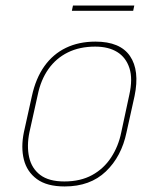

<svg xmlns="http://www.w3.org/2000/svg" viewBox="-20 -662 512 692"><path d="M464 -642H243L239 -623H460ZM436 -185 465 -316Q484 -408 448.5 -460Q413 -512 324 -512Q264 -512 217.5 -489.5Q171 -467 140 -423.5Q109 -380 95 -316L66 -185Q55 -131 66 -87Q77 -43 113 -16.5Q149 10 213 10Q305 10 361.5 -44Q418 -98 436 -185ZM446 -320 417 -185Q407 -135 380.5 -94.5Q354 -54 312 -31Q270 -8 212 -8Q156 -8 125 -31.5Q94 -55 85 -95.5Q76 -136 86 -185L116 -320Q127 -374 154.5 -413Q182 -452 224.5 -473Q267 -494 323 -494Q371 -494 402.5 -474.5Q434 -455 446.5 -416.5Q459 -378 446 -320Z"/></svg>

Font: Advent Pro Thin
Style: Italic
Weight: 250
Italic angle: -12°
Version: Version 3.000